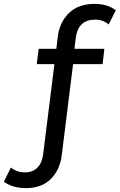

<svg xmlns="http://www.w3.org/2000/svg" viewBox="-112 -768 616 988"><path d="M21 200Q-47 200 -92 167L-56 94Q-26 119 17 119Q55 119 79.5 95.5Q104 72 110 26L168 -438H77L87 -517H178L185 -577Q194 -653 242.5 -700.5Q291 -748 375 -748Q441 -748 484 -715L447 -642Q419 -667 377 -667Q291 -667 278 -574L271 -517H425L416 -438H264L206 29Q197 105 150 152.5Q103 200 21 200Z"/></svg>

Font: Argentum Novus
Style: Regular
Weight: 400
Designer: Julieta Ulanovsky
Foundry: Julieta Ulanovsky
Version: Version 7.20;July 27, 2021;FontCreator 13.0.0.2683 64-bit